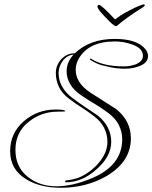

<svg xmlns="http://www.w3.org/2000/svg" viewBox="-20 -795 720 908"><path d="M269 93Q172 93 108 55Q28 9 28 -80Q28 -166 93 -222Q157 -277 242 -277Q289 -277 289 -269Q289 -267 254 -267Q175 -267 116 -219Q53 -170 53 -86Q53 -5 111 41Q167 86 247 86Q321 86 409 50Q558 -10 558 -137Q558 -173 541 -205.5Q524 -238 489 -263Q458 -286 426.5 -304.5Q395 -323 363 -345Q329 -368 312 -397Q295 -426 295 -457Q295 -501 328 -537Q298 -534 277 -508Q257 -480 257 -450Q257 -417 273 -387Q289 -357 322 -332Q351 -310 381.5 -289.5Q412 -269 442 -249Q506 -197 506 -124Q506 -54 434 8Q400 38 364 52.5Q328 67 293 67Q288 67 288 64Q288 58 295 58Q312 56 325 53Q338 50 348 47Q402 25 443 -20Q488 -71 488 -124Q488 -159 472.5 -190Q457 -221 425 -245Q397 -267 367 -286Q337 -305 308 -327Q275 -351 259.5 -382.5Q244 -414 244 -449Q244 -486 269 -514Q282 -528 298 -535.5Q314 -543 333 -543H334Q405 -611 523 -611Q629 -611 668 -562Q680 -547 680 -530Q680 -497 638 -482Q608 -470 569 -470Q550 -470 529 -472.5Q508 -475 485 -481Q458 -486 439 -494.5Q420 -503 407 -512Q405 -514 405 -515Q405 -518 408 -518Q410 -518 411 -517Q467 -481 566 -481Q583 -481 597 -484Q611 -487 623 -491Q656 -506 656 -531Q656 -567 604 -585Q565 -599 523 -599Q399 -599 352 -517Q338 -492 338 -465Q338 -404 406 -358Q437 -338 468.5 -318Q500 -298 531 -278Q599 -222 599 -141Q599 -31 485 37Q388 93 269 93ZM527 -672Q517 -672 478 -714Q441 -752 441 -763Q441 -772 448 -772Q460 -772 524 -703Q534 -711 550.5 -722Q567 -733 593 -746Q619 -760 637 -767Q655 -774 662 -775L665 -769L658 -762Q575 -710 532 -672Z"/></svg>

Font: Ruthie
Style: Regular
Weight: 400
Designer: Robert E. Leuschke
Foundry: Robert E. Leuschke
Version: Version 1.012